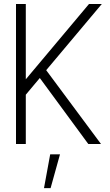

<svg xmlns="http://www.w3.org/2000/svg" viewBox="-20 -720 552 960"><path d="M485 0H421.5L179 -330L109 -246.5V0H60V-700H109V-323.5L425 -700H489L211 -369ZM200 220.5 231 51.5H280L233 220.5Z"/></svg>

Font: Urbanist ExtraLight
Style: Regular
Weight: 200
Designer: Corey Hu
Foundry: Corey Hu
Version: Version 1.330; ttfautohint (v1.8.4.7-5d5b)